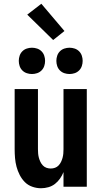

<svg xmlns="http://www.w3.org/2000/svg" viewBox="-20 -994 540 1022"><path d="M198 8Q175 8 152 0Q129 -8 112.5 -24.5Q96 -41 85 -62.5Q74 -84 68 -106.5Q62 -129 60 -152.5Q58 -176 58 -200V-520H182V-200Q182 -188 183 -176.5Q184 -165 187 -154Q190 -143 195 -132.5Q200 -122 208 -113.5Q216 -105 227 -101Q238 -97 250 -97Q262 -97 273 -101Q284 -105 292 -113.5Q300 -122 305 -132.5Q310 -143 313 -154Q316 -165 317 -176.5Q318 -188 318 -200V-520H442V0H318V-78Q311 -60 299.5 -43.5Q288 -27 272.5 -15Q257 -3 237.5 2.5Q218 8 198 8ZM350 -600Q336 -600 322.5 -604.5Q309 -609 299 -619Q289 -629 284.5 -642.5Q280 -656 280 -670Q280 -684 284.5 -697.5Q289 -711 299 -721Q309 -731 322.5 -735.5Q336 -740 350 -740Q364 -740 377.5 -735.5Q391 -731 401 -721Q411 -711 415.5 -697.5Q420 -684 420 -670Q420 -656 415.5 -642.5Q411 -629 401 -619Q391 -609 377.5 -604.5Q364 -600 350 -600ZM150 -600Q136 -600 122.5 -604.5Q109 -609 99 -619Q89 -629 84.5 -642.5Q80 -656 80 -670Q80 -684 84.5 -697.5Q89 -711 99 -721Q109 -731 122.5 -735.5Q136 -740 150 -740Q164 -740 177.5 -735.5Q191 -731 201 -721Q211 -711 215.5 -697.5Q220 -684 220 -670Q220 -656 215.5 -642.5Q211 -629 201 -619Q191 -609 177.5 -604.5Q164 -600 150 -600ZM263 -781 125 -916 200 -974 323 -829Z"/></svg>

Font: Iosevka SS18 Extrabold
Style: Regular
Weight: 800
Monospace: yes
Designer: Belleve Invis
Foundry: Belleve Invis
Version: Version 25.1.1; ttfautohint (v1.8.4)